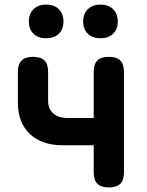

<svg xmlns="http://www.w3.org/2000/svg" viewBox="-20 -808 640 838"><path d="M455 10Q421 10 405 -6Q389 -22 389 -56V-174H254Q162 -174 110 -223.5Q58 -273 58 -361V-494Q58 -528 74.5 -544Q91 -560 124 -560Q158 -560 174 -544Q190 -528 190 -494V-368Q190 -333 212.5 -313Q235 -293 276 -293H389V-494Q389 -528 405 -544Q421 -560 455 -560Q489 -560 505 -544Q521 -528 521 -494V-56Q521 -22 505 -6Q489 10 455 10ZM419 -641Q384 -641 363.5 -660.5Q343 -680 343 -714Q343 -748 363.5 -768Q384 -788 419 -788Q453 -788 473.5 -768Q494 -748 494 -714Q494 -680 473.5 -660.5Q453 -641 419 -641ZM181 -641Q147 -641 126.5 -660.5Q106 -680 106 -714Q106 -748 126.5 -768Q147 -788 181 -788Q216 -788 236.5 -768Q257 -748 257 -714Q257 -680 236.5 -660.5Q216 -641 181 -641Z"/></svg>

Font: Maple Mono NL
Style: Bold
Weight: 700
Monospace: yes
Designer: subframe7536
Version: Version 7.000